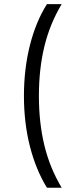

<svg xmlns="http://www.w3.org/2000/svg" viewBox="-20 -852 351 927"><path d="M95.6 -388.9Q95.6 -518.9 124.4 -633.3Q153.3 -747.8 206.7 -832.2H277.8Q221.1 -737.8 194.4 -628.3Q167.8 -518.9 167.8 -388.9Q167.8 -258.9 194.4 -149.4Q221.1 -40 277.8 54.4H206.7Q153.3 -32.2 124.4 -145.6Q95.6 -258.9 95.6 -388.9Z"/></svg>

Font: Paperlogy 4 Regular
Style: Regular
Weight: 400
Designer: redesigned by Lee Juim, glyphs from Gmarket Sans & Montserrat
Foundry: PT&
Version: Version 1.001